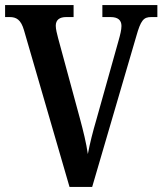

<svg xmlns="http://www.w3.org/2000/svg" viewBox="-20 -734 638 754"><path d="M253 0H342L515 -591C533 -655 544 -667 574 -667H598V-714H382V-667H414C443 -667 457 -655 457 -632C457 -617 452 -597 446 -576L359 -266C344 -215 333 -171 325 -129C319 -171 307 -220 294 -268L208 -585C204 -601 199 -619 199 -633C199 -656 214 -667 240 -667H269V-714H0V-667H18C44 -667 62 -657 74 -616Z"/></svg>

Font: Noto Serif Condensed Semi
Style: Regular
Weight: 600
Width: 3
Designer: Monotype Design Team
Foundry: Monotype Imaging Inc.
Version: Version 1.002